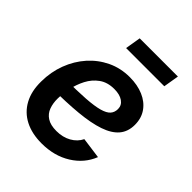

<svg xmlns="http://www.w3.org/2000/svg" viewBox="-205 -854 989 989"><g transform="rotate(45 289.5 -359.0)"><path d="M263.2 11.7Q192.9 11.7 141.6 -14.6Q90.3 -41 63 -91.3Q35.6 -141.6 36.6 -212.9Q37.1 -282.7 60.3 -344Q83.5 -405.3 124.8 -451.7Q166 -498 221.9 -524.7Q277.8 -551.3 343.8 -551.3Q399.9 -551.3 443.4 -532.7Q486.8 -514.2 511.5 -479.2Q536.1 -444.3 536.1 -396Q536.1 -346.2 508.3 -313.5Q480.5 -280.8 425.3 -262Q370.1 -243.2 287.8 -235.4Q205.6 -227.5 96.2 -227.5L110.4 -309.1Q202.6 -309.1 262.2 -313.2Q321.8 -317.4 355.5 -326.9Q389.2 -336.4 403.1 -352.3Q417 -368.2 417 -392.1Q417 -419.4 393.8 -435.5Q370.6 -451.7 330.6 -451.7Q281.2 -451.7 248 -427.7Q214.8 -403.8 195.3 -366.2Q175.8 -328.6 167.5 -287.1Q159.2 -245.6 158.7 -210.4Q158.2 -176.3 168.5 -148.2Q178.7 -120.1 203.9 -103.8Q229 -87.4 272.5 -87.4Q318.4 -87.4 353 -106.9Q387.7 -126.5 403.8 -159.7L519 -144Q491.2 -73.2 423.3 -30.8Q355.5 11.7 263.2 11.7ZM516.6 -728.5 502.4 -643.6H224.1L238.3 -728.5Z"/></g></svg>

Font: Inter 17pt SemiBold
Style: Italic
Weight: 600
Italic angle: -9.3988°
Version: Version 4.001;git-66647c0bb